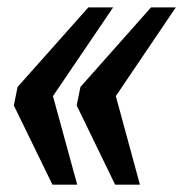

<svg xmlns="http://www.w3.org/2000/svg" viewBox="-20 -502 498 522"><path d="M188.5 -215.3 198.7 -265.6 390.6 -481.9H458L294.9 -240.7L360.4 0H293ZM17.6 -215.3 27.8 -265.6 220.2 -481.9H287.6L124 -240.7L189.9 0H122.6Z"/></svg>

Font: Charis SIL Cyr
Style: Bold Italic
Weight: 700
Italic angle: -11°
Foundry: SIL International
Version: Version 5.000